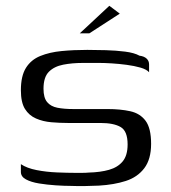

<svg xmlns="http://www.w3.org/2000/svg" viewBox="-20 -636 588 662"><path d="M52 -70Q73 -56 106.5 -49.5Q140 -43 176.5 -41.5Q213 -40 240 -40Q250 -40 263 -40Q276 -40 286 -41Q326 -42 356 -50.5Q386 -59 403 -79.5Q420 -100 420 -138Q420 -184 396 -198Q372 -212 326 -212Q311 -212 294 -212Q277 -212 258 -212Q239 -212 214 -212Q186 -212 157 -214.5Q128 -217 104 -227.5Q80 -238 66 -260.5Q52 -283 52 -325Q52 -374 69.5 -402Q87 -430 119 -443Q151 -456 192.5 -460Q234 -464 281 -464Q309 -464 344.5 -463Q380 -462 411.5 -458Q443 -454 461 -444Q477 -442 485.5 -434Q494 -426 494 -414Q494 -410 494 -404.5Q494 -399 494 -394Q494 -389 494 -387Q485 -397 464 -403Q443 -409 416.5 -412.5Q390 -416 365 -417.5Q340 -419 324 -419H265Q229 -419 198 -413Q167 -407 148.5 -388.5Q130 -370 130 -330Q130 -299 142.5 -284Q155 -269 178 -264.5Q201 -260 233 -260Q272 -260 302 -260Q332 -260 351 -260Q395 -260 429 -252.5Q463 -245 482 -219.5Q501 -194 501 -140Q501 -87 477.5 -56Q454 -25 413.5 -12Q373 1 321 4Q296 5 273 5.5Q250 6 225 5Q202 5 172 3Q142 1 114.5 -3.5Q87 -8 69.5 -17.5Q52 -27 52 -43ZM255 -521 357 -616 393 -589 288 -521Z"/></svg>

Font: Genos Thin
Style: Regular
Weight: 400
Version: Version 1.010